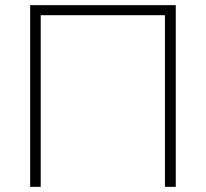

<svg xmlns="http://www.w3.org/2000/svg" viewBox="-20 -725 799 745"><path d="M97 0V-705H662V0H620V-666H138V0Z"/></svg>

Font: Mulish ExtraLight
Style: Regular
Weight: 200
Designer: Vernon Adams
Foundry: Vernon Adams
Version: Version 3.603